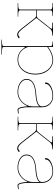

<svg xmlns="http://www.w3.org/2000/svg" viewBox="994 -1556 803 2831"><g transform="rotate(90 1395.5 -140.5)"><path d="M24.9 0V-7.3H44.9Q77.1 -7.3 94.5 -11.5Q111.8 -15.6 116 -21Q120.1 -26.4 120.1 -35.2V-485.8Q120.1 -499.5 105.2 -506.1Q90.3 -512.7 44.9 -512.7H24.9V-520H214.8V-512.7H207.5Q162.1 -512.7 147.2 -506.1Q132.3 -499.5 132.3 -485.8V-279.8H215.8Q223.6 -279.8 234.1 -285.6Q244.6 -291.5 250 -298.3L393.6 -480Q403.8 -493.2 403.8 -500Q403.8 -509.8 365.7 -509.8H314V-520H504.4V-509.8Q503.9 -509.8 490.5 -509.8Q477.1 -509.8 468.8 -508.5Q460.4 -507.3 447 -504.2Q433.6 -501 422.1 -493.4Q410.6 -485.8 401.4 -474.1L244.6 -274.9L404.3 -71.3Q454.6 -7.8 484.4 -7.8Q497.6 -7.8 506.1 -12Q514.6 -16.1 527.3 -25.9Q530.8 -28.3 534.7 -28.3Q538.6 -28.3 541.3 -25.6Q543.9 -22.9 543.9 -19Q543.9 -14.2 539.6 -11.2Q516.1 7.3 491.2 7.3Q465.3 7.3 446 -8.1Q426.8 -23.4 394 -65.4L247.6 -252Q243.2 -258.3 233.4 -264.2Q223.6 -270 215.8 -270H132.3V-35.2Q132.3 -26.4 136.5 -21Q140.6 -15.6 158 -11.5Q175.3 -7.3 207.5 -7.3H225.1V0Z M564.5 232.4H584.5Q616.7 232.4 634 228.3Q651.4 224.1 655.3 219Q659.2 213.9 659.2 205.1V-487.3Q659.2 -501.5 647.5 -507.1Q635.7 -512.7 606.9 -512.7H594.2V-520H606.9L671.9 -521.5V-448.7Q772 -522.5 862.8 -522.5Q957 -522.5 1018.1 -448Q1079.1 -373.5 1079.1 -259.8Q1079.1 -146 1016.6 -71.8Q954.1 2.4 857.9 2.4Q805.2 2.4 762 -22.5Q718.8 -47.4 690.4 -91.3Q681.6 -105.5 676.8 -105.5Q671.9 -105.5 671.9 -86.9V205.1Q671.9 213.9 675.8 219Q679.7 224.1 697 228.3Q714.4 232.4 746.6 232.4H784.2V240.2H564.5ZM671.9 -154.3Q692.4 -87.4 741.9 -47.4Q791.5 -7.3 857.9 -7.3Q948.7 -7.3 1007.8 -78.6Q1066.9 -149.9 1066.9 -259.8Q1066.9 -369.6 1009.3 -441.2Q951.7 -512.7 862.8 -512.7Q773.4 -512.7 671.9 -436Z M1144 -129.9Q1144 -249.5 1338.4 -270Q1344.2 -270.5 1363.8 -272.5Q1383.3 -274.4 1394.8 -275.4Q1406.2 -276.4 1426.3 -279.3Q1446.3 -282.2 1459.2 -285.4Q1472.2 -288.6 1488.5 -293.9Q1504.9 -299.3 1515.1 -305.7Q1525.4 -312 1534.2 -321.3Q1543 -330.6 1546.4 -341.3Q1548.8 -350.1 1548.8 -357.4V-360.4Q1548.3 -426.3 1506.3 -469.5Q1464.4 -512.7 1398.4 -512.7Q1323.2 -512.7 1270.3 -483.6Q1217.3 -454.6 1217.3 -413.1Q1217.3 -402.3 1207 -402.3Q1196.3 -402.3 1196.3 -413.1Q1196.3 -458.5 1255.1 -490.5Q1314 -522.5 1397 -522.5Q1468.8 -522.5 1515.1 -476.8Q1561.5 -431.2 1561.5 -360.4V-117.7L1569.3 -69.8Q1579.1 -10.3 1599.6 -9.8L1653.3 -15.1L1654.3 -4.9L1599.6 2.4H1599.1Q1567.9 2.4 1556.6 -67.9Q1555.7 -73.2 1553.7 -85.9Q1551.8 -98.6 1550.3 -106.9Q1548.8 -115.2 1548.8 -117.2V-127.9Q1548.8 -141.6 1545.4 -141.6Q1542 -141.6 1537.6 -130.9Q1510.3 -72.8 1457 -35.2Q1403.8 2.4 1338.9 2.4Q1253.9 2.4 1199 -34.9Q1144 -72.3 1144 -129.9ZM1156.2 -129.9Q1156.2 -76.7 1207.8 -42Q1259.3 -7.3 1338.9 -7.3Q1396 -7.3 1445.1 -39.1Q1494.1 -70.8 1521.5 -120.4Q1548.8 -169.9 1548.8 -222.7V-323.2Q1542 -312 1530 -302.7Q1518.1 -293.5 1501.7 -287.1Q1485.4 -280.8 1470.2 -276.6Q1455.1 -272.5 1433.8 -269.5Q1412.6 -266.6 1399.7 -265.1Q1386.7 -263.7 1366 -262Q1345.2 -260.3 1339.4 -259.8Q1298.8 -255.4 1267.6 -247.1Q1236.3 -238.8 1210.2 -223.9Q1184.1 -209 1170.2 -185.3Q1156.2 -161.6 1156.2 -129.9Z M1701.2 0V-7.3H1721.2Q1753.4 -7.3 1770.8 -11.5Q1788.1 -15.6 1792.2 -21Q1796.4 -26.4 1796.4 -35.2V-485.8Q1796.4 -499.5 1781.5 -506.1Q1766.6 -512.7 1721.2 -512.7H1701.2V-520H1891.1V-512.7H1883.8Q1838.4 -512.7 1823.5 -506.1Q1808.6 -499.5 1808.6 -485.8V-279.8H1892.1Q1899.9 -279.8 1910.4 -285.6Q1920.9 -291.5 1926.3 -298.3L2069.8 -480Q2080.1 -493.2 2080.1 -500Q2080.1 -509.8 2042 -509.8H1990.2V-520H2180.7V-509.8Q2180.2 -509.8 2166.7 -509.8Q2153.3 -509.8 2145 -508.5Q2136.7 -507.3 2123.3 -504.2Q2109.9 -501 2098.4 -493.4Q2086.9 -485.8 2077.6 -474.1L1920.9 -274.9L2080.6 -71.3Q2130.9 -7.8 2160.6 -7.8Q2173.8 -7.8 2182.4 -12Q2190.9 -16.1 2203.6 -25.9Q2207 -28.3 2210.9 -28.3Q2214.8 -28.3 2217.5 -25.6Q2220.2 -22.9 2220.2 -19Q2220.2 -14.2 2215.8 -11.2Q2192.4 7.3 2167.5 7.3Q2141.6 7.3 2122.3 -8.1Q2103 -23.4 2070.3 -65.4L1923.8 -252Q1919.4 -258.3 1909.7 -264.2Q1899.9 -270 1892.1 -270H1808.6V-35.2Q1808.6 -26.4 1812.7 -21Q1816.9 -15.6 1834.2 -11.5Q1851.6 -7.3 1883.8 -7.3H1901.4V0Z M2258.8 -129.9Q2258.8 -249.5 2453.1 -270Q2459 -270.5 2478.5 -272.5Q2498 -274.4 2509.5 -275.4Q2521 -276.4 2541 -279.3Q2561 -282.2 2574 -285.4Q2586.9 -288.6 2603.3 -293.9Q2619.6 -299.3 2629.9 -305.7Q2640.1 -312 2648.9 -321.3Q2657.7 -330.6 2661.1 -341.3Q2663.6 -350.1 2663.6 -357.4V-360.4Q2663.1 -426.3 2621.1 -469.5Q2579.1 -512.7 2513.2 -512.7Q2438 -512.7 2385 -483.6Q2332 -454.6 2332 -413.1Q2332 -402.3 2321.8 -402.3Q2311 -402.3 2311 -413.1Q2311 -458.5 2369.9 -490.5Q2428.7 -522.5 2511.7 -522.5Q2583.5 -522.5 2629.9 -476.8Q2676.3 -431.2 2676.3 -360.4V-117.7L2684.1 -69.8Q2693.8 -10.3 2714.4 -9.8L2768.1 -15.1L2769 -4.9L2714.4 2.4H2713.9Q2682.6 2.4 2671.4 -67.9Q2670.4 -73.2 2668.5 -85.9Q2666.5 -98.6 2665 -106.9Q2663.6 -115.2 2663.6 -117.2V-127.9Q2663.6 -141.6 2660.2 -141.6Q2656.7 -141.6 2652.3 -130.9Q2625 -72.8 2571.8 -35.2Q2518.6 2.4 2453.6 2.4Q2368.7 2.4 2313.7 -34.9Q2258.8 -72.3 2258.8 -129.9ZM2271 -129.9Q2271 -76.7 2322.5 -42Q2374 -7.3 2453.6 -7.3Q2510.7 -7.3 2559.8 -39.1Q2608.9 -70.8 2636.2 -120.4Q2663.6 -169.9 2663.6 -222.7V-323.2Q2656.7 -312 2644.8 -302.7Q2632.8 -293.5 2616.5 -287.1Q2600.1 -280.8 2585 -276.6Q2569.8 -272.5 2548.6 -269.5Q2527.3 -266.6 2514.4 -265.1Q2501.5 -263.7 2480.7 -262Q2460 -260.3 2454.1 -259.8Q2413.6 -255.4 2382.3 -247.1Q2351.1 -238.8 2325 -223.9Q2298.8 -209 2284.9 -185.3Q2271 -161.6 2271 -129.9Z"/></g></svg>

Font: Znikomit
Style: Regular
Weight: 100
Designer: gluk
Foundry: gluk
Version: Version 0.53